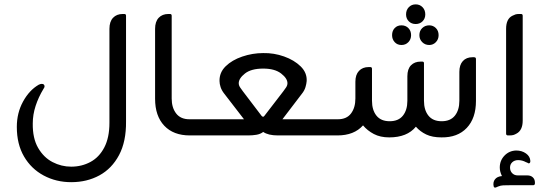

<svg xmlns="http://www.w3.org/2000/svg" viewBox="-20 -620 2475 879"><path d="M306 214Q237 214 180 183.5Q123 153 90 96.5Q57 40 57 -39Q57 -103 85.5 -155Q114 -207 157 -232Q165 -236 171 -236Q184 -236 184 -224Q184 -220 179 -213Q156 -175 143 -135Q130 -95 130 -55Q129 13 154.5 57Q180 101 220.5 122Q261 143 306 143Q354 143 394 121.5Q434 100 457.5 55Q481 10 481 -58V-488Q481 -521 497.5 -538.5Q514 -556 542 -556H549Q557 -556 557 -548V-64Q558 28 525 90Q492 152 435 183Q378 214 306 214Z M901 0H849Q774 0 732 -44.5Q690 -89 690 -168V-488Q690 -521 706.5 -538.5Q723 -556 751 -556H758Q766 -556 766 -548V-169Q766 -127 786.5 -100.5Q807 -74 847 -74H901Z M1116 0H889V-74H1097L1006 -192Q995 -206 990 -221Q985 -236 985 -249Q984 -288 1013 -316.5Q1042 -345 1089 -361Q1136 -377 1185 -377Q1234 -378 1280.5 -361.5Q1327 -345 1356.5 -316Q1386 -287 1384 -249Q1383 -236 1378.5 -221Q1374 -206 1363 -192L1273 -74H1510V0H1252Q1208 0 1185 -16Q1172 -6 1154 -3Q1136 0 1116 0ZM1092 -202 1178 -89Q1185 -82 1190 -89L1277 -202Q1283 -210 1289.5 -219.5Q1296 -229 1296 -239Q1296 -261 1267 -283.5Q1238 -306 1185 -306Q1130 -306 1101.5 -283.5Q1073 -261 1073 -239Q1073 -229 1079.5 -219.5Q1086 -210 1092 -202Z M1883 -510Q1864 -510 1851.5 -522.5Q1839 -535 1839 -554Q1839 -574 1851.5 -587Q1864 -600 1883 -600Q1902 -600 1914.5 -587Q1927 -574 1927 -554Q1927 -535 1914.5 -522.5Q1902 -510 1883 -510ZM1818 -414Q1799 -414 1787 -427Q1775 -440 1775 -459Q1775 -479 1787 -491.5Q1799 -504 1818 -504Q1837 -504 1849.5 -491.5Q1862 -479 1862 -459Q1862 -440 1849.5 -427Q1837 -414 1818 -414ZM1900 -459Q1900 -479 1913 -491.5Q1926 -504 1945 -504Q1963 -504 1975.5 -491.5Q1988 -479 1988 -459Q1988 -440 1975.5 -427Q1963 -414 1945 -414Q1926 -414 1913 -427Q1900 -440 1900 -459ZM2143 -358H2150Q2159 -358 2159 -350V-158Q2159 -79 2117 -34.5Q2075 10 2001 9Q1959 9 1931 -4.5Q1903 -18 1884 -40Q1844 9 1762 9Q1721 9 1691.5 -6.5Q1662 -22 1642 -46Q1601 0 1525 0H1499V-74H1527Q1567 -74 1587 -100.5Q1607 -127 1607 -169V-246Q1607 -278 1623.5 -295.5Q1640 -313 1668 -313H1675Q1683 -313 1683 -305V-159Q1683 -116 1703.5 -90.5Q1724 -65 1764 -65Q1804 -65 1824.5 -90.5Q1845 -116 1845 -159V-271Q1845 -304 1861.5 -321Q1878 -338 1906 -338H1913Q1921 -338 1921 -331V-159Q1921 -116 1941.5 -90.5Q1962 -65 2002 -65Q2042 -65 2062.5 -90.5Q2083 -116 2083 -159V-291Q2083 -323 2099 -340.5Q2115 -358 2143 -358Z M2312 0H2306Q2297 0 2297 -8V-488Q2297 -534 2326 -548Q2334 -552 2340 -554Q2346 -556 2358 -556H2365Q2373 -556 2373 -548V-68Q2373 -23 2344 -8Q2337 -4 2330.5 -2Q2324 0 2312 0ZM2350 183H2394Q2410 183 2419.5 192Q2429 201 2429 216V219Q2429 228 2420 228H2312Q2296 228 2284 228.5Q2272 229 2260 234Q2255 236 2252 237.5Q2249 239 2247 239Q2242 239 2240 233Q2236 214 2246 201Q2256 188 2278 186Q2268 166 2268 147Q2268 115 2289.5 92.5Q2311 70 2343 69Q2369 69 2388 82.5Q2407 96 2408 117Q2408 128 2400 128Q2398 127 2394.5 125Q2391 123 2387 122Q2380 118 2371 115.5Q2362 113 2352 113Q2336 113 2325.5 122.5Q2315 132 2315 147Q2315 163 2325 173Q2335 183 2350 183Z"/></svg>

Font: Zain
Style: Regular
Weight: 400
Designer: Zain,Boutros
Foundry: Mobile Telecommunications Company (Zain), 2024
Version: Version 1.51; ttfautohint (v1.8.4)